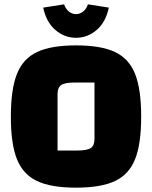

<svg xmlns="http://www.w3.org/2000/svg" viewBox="-20 -849 700 884"><path d="M330 -640Q445 -640 509.5 -609.5Q574 -579 602 -508.5Q630 -438 630 -312Q630 -186 602 -116Q574 -46 509.5 -15.5Q445 15 330 15Q215 15 150.5 -15.5Q86 -46 58 -116Q30 -186 30 -312Q30 -438 58 -508.5Q86 -579 150.5 -609.5Q215 -640 330 -640ZM336 -156Q381 -156 398 -167.5Q415 -179 415 -209V-469H323Q279 -469 262 -457.5Q245 -446 245 -416V-156ZM179 -814 275 -829Q282 -808 297 -796Q312 -784 330 -784Q348 -784 363 -796Q378 -808 385 -829L481 -814Q467 -747 425 -711Q383 -675 330 -675Q277 -675 235 -711Q193 -747 179 -814Z"/></svg>

Font: Changa ExtraBold
Style: Regular
Weight: 800
Designer: Eduardo Rodriguez Tunni
Foundry: Eduardo Rodriguez Tunni
Version: Version 2.002; ttfautohint (v1.5) -l 8 -r 50 -G 220 -x 14 -H